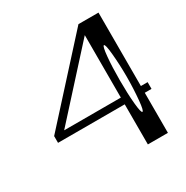

<svg xmlns="http://www.w3.org/2000/svg" viewBox="-170 -893 1006 1037"><g transform="rotate(-30 332.5 -375.0)"><path d="M535.2 -521.5Q529.3 -583 520.5 -583Q511.7 -583 505.9 -521.5Q500 -460 500 -375Q500 -290 505.9 -228.5Q511.7 -167 520.5 -167Q529.3 -167 535.2 -228.5Q542 -300.8 542 -375Q542 -449.2 535.2 -521.5ZM458 -292V-681.6L104.5 -292ZM583 -750V-292H625V-250H583V0H458V-250H42V-292L458 -750Z"/></g></svg>

Font: okolaksMetalik
Style: bold
Weight: 700
Width: 7
Version: Version 0.6